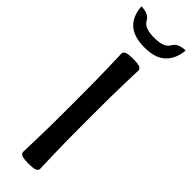

<svg xmlns="http://www.w3.org/2000/svg" viewBox="-294 -848 858 858"><g transform="rotate(45 134.5 -419.0)"><path d="M134.8 7.8Q102.5 7.8 91.8 2.4Q81.1 -2.9 81.1 -12.7Q81.1 -33.2 83.5 -94.7Q85.9 -156.2 85.9 -323.2Q85.9 -490.2 83.5 -551.8Q81.1 -613.3 81.1 -633.8Q81.1 -643.6 91.8 -648.9Q102.5 -654.3 134.8 -654.3Q167.5 -654.3 178 -648.9Q188.5 -643.6 188.5 -633.8Q188.5 -613.3 186 -551.8Q183.6 -490.2 183.6 -323.2Q183.6 -156.2 186 -94.7Q188.5 -33.2 188.5 -12.7Q188.5 -2.9 178 2.4Q167.5 7.8 134.8 7.8ZM134.8 -725.6Q67.4 -725.6 33.2 -756.3Q-1 -787.1 -4.9 -846.2Q42 -846.2 57.4 -816.7Q72.8 -787.1 134.8 -787.1Q196.3 -787.1 211.9 -816.7Q227.5 -846.2 274.4 -846.2Q269.5 -789.6 235.8 -757.6Q202.1 -725.6 134.8 -725.6Z"/></g></svg>

Font: Bainsley
Style: Regular
Weight: 400
Designer: Paul James MIller
Foundry: High-Logic / Made with FontCreator
Version: Version 1.411;March 28, 2021;FontCreator 13.0.0.2683 64-bit